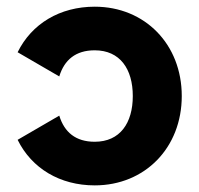

<svg xmlns="http://www.w3.org/2000/svg" viewBox="-20 -541 596 574"><path d="M377 -253.9C377 -173.3 338.9 -117.2 263.2 -117.2C206.5 -117.2 172.4 -145.5 157.2 -195.3L32.7 -123C74.7 -37.6 159.2 13.2 263.2 13.2C413.1 13.2 523.4 -99.1 523.4 -253.9C523.4 -408.7 413.1 -521 263.2 -521C159.2 -521 74.7 -470.2 32.7 -384.8L157.2 -312.5C172.4 -362.3 206.5 -390.6 263.2 -390.6C338.9 -390.6 377 -334.5 377 -253.9Z"/></svg>

Font: Giphurs ExtraBold
Style: Regular
Weight: 800
Version: Version 1.000